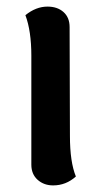

<svg xmlns="http://www.w3.org/2000/svg" viewBox="-20 -548 302 582"><path d="M210 -13Q180 14 141 14Q113 14 94 -3Q75 -20 75 -49V-379Q75 -454 57 -502Q89 -528 124 -528Q154 -528 172.5 -511.5Q191 -495 191 -466L192 -136Q192 -57 210 -13Z"/></svg>

Font: Arima Madurai ExtraBold
Style: Regular
Weight: 800
Designer: Joana Correia and Natanael Gama
Foundry: NDISCOVER
Version: Version 1.019